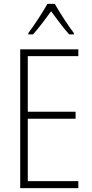

<svg xmlns="http://www.w3.org/2000/svg" viewBox="-20 -968 475 988"><path d="M262 -948H224C200 -905 154 -835 126 -798V-791H150C179 -823 216 -873 243 -910C271 -872 306 -824 336 -791H360V-798C337 -827 287 -903 262 -948ZM383 0V-36H123V-357H369V-393H123V-679H383V-714H84V0Z"/></svg>

Font: Noto Sans Sinhala UI Condensed ExtraLight
Style: Regular
Weight: 200
Width: 3
Designer: Jelle Bosma - Monotype Design Team
Foundry: Monotype Imaging Inc.
Version: Version 2.006